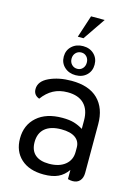

<svg xmlns="http://www.w3.org/2000/svg" viewBox="-132 -962 763 1047"><g transform="rotate(15 249.0 -438.0)"><path d="M248 -888H325L239 -762H207ZM161 -638Q161 -674 186 -697Q211 -720 249 -720Q287 -720 311 -697Q335 -674 335 -638Q335 -602 311 -579Q287 -556 249 -556Q211 -556 186 -579Q161 -602 161 -638ZM291 -638Q291 -658 279 -671Q267 -684 249 -684Q230 -684 217.5 -671Q205 -658 205 -638Q205 -618 217.5 -605Q230 -592 249 -592Q267 -592 279 -605Q291 -618 291 -638ZM46 -145Q46 -221 98 -267Q150 -313 241 -313Q281 -313 307.5 -305Q334 -297 358 -282V-330Q358 -390 326 -422.5Q294 -455 233 -455Q187 -455 152.5 -436.5Q118 -418 91 -381Q58 -393 58 -427Q58 -471 111.5 -496Q165 -521 237 -521Q336 -521 387 -470.5Q438 -420 438 -330V-55Q438 -27 423.5 -10.5Q409 6 383 6Q371 6 356 2V-50Q334 -18 302 -3Q270 12 221 12Q139 12 92.5 -30.5Q46 -73 46 -145ZM358 -152V-177Q358 -212 331 -231.5Q304 -251 252 -251Q192 -251 160 -224Q128 -197 128 -146Q128 -100 155 -76Q182 -52 234 -52Q291 -52 324.5 -79Q358 -106 358 -152Z"/></g></svg>

Font: Thasadith
Style: Bold
Weight: 700
Designer: Cadson Demak Co.,Ltd.
Foundry: Cadson Demak Co.,Ltd.
Version: Version 1.000; ttfautohint (v1.6)